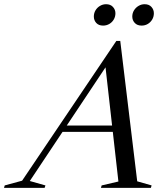

<svg xmlns="http://www.w3.org/2000/svg" viewBox="-98 -914 809 934"><path d="M188.5 -272.5 199 -303.5H530L519.5 -272.5ZM569.5 -32 639.5 -12 636 0H393L396.5 -12L478 -31L413 -607H429L47 -33.5L123 -12L119 0H-78.5L-75 -12L9.5 -35L468 -715H487ZM403.5 -789.5Q382 -789.5 370.2 -802.5Q358.5 -815.5 358.5 -833.5Q358.5 -850 366.5 -863.5Q374.5 -877 388.2 -885.2Q402 -893.5 418 -893.5Q439.5 -893.5 451.5 -880.2Q463.5 -867 463.5 -849.5Q463.5 -833 455.5 -819.2Q447.5 -805.5 433.8 -797.5Q420 -789.5 403.5 -789.5ZM591 -789.5Q569.5 -789.5 557.5 -802.5Q545.5 -815.5 545.5 -833.5Q545.5 -850 553.8 -863.5Q562 -877 575.8 -885.2Q589.5 -893.5 605.5 -893.5Q627 -893.5 638.8 -880.2Q650.5 -867 650.5 -849.5Q650.5 -833 642.5 -819.2Q634.5 -805.5 621 -797.5Q607.5 -789.5 591 -789.5Z"/></svg>

Font: Newsreader 60pt
Style: Italic
Weight: 400
Italic angle: -17°
Designer: Hugues Gentile
Foundry: Production Type
Version: Version 1.003